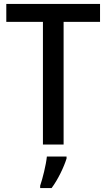

<svg xmlns="http://www.w3.org/2000/svg" viewBox="-20 -734 541 975"><path d="M303 0V-623H488V-714H12V-623H198V0ZM318 71V61H218C214 103 196 174 184 209V221H242C275 177 305 113 318 71Z"/></svg>

Font: Noto Sans SemiCondensed Medium
Style: Regular
Weight: 500
Width: 4
Designer: Monotype Design Team
Foundry: Monotype Imaging Inc.
Version: Version 2.013